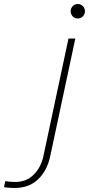

<svg xmlns="http://www.w3.org/2000/svg" viewBox="-159 -722 443 956"><path d="M228 -630Q213 -630 203 -640.5Q193 -651 193 -666Q193 -681 203 -691.5Q213 -702 228 -702Q243 -702 253.5 -691.5Q264 -681 264 -666Q264 -651 253.5 -640.5Q243 -630 228 -630ZM-87 214Q-106 214 -122.5 212Q-139 210 -139 210L-133 180Q-133 180 -117 182Q-101 184 -83 184Q-27 184 9 147.5Q45 111 57 56L182 -530H216L91 56Q76 127 31 170.5Q-14 214 -87 214Z"/></svg>

Font: Be Vietnam Pro Thin
Style: Italic
Weight: 100
Italic angle: -12°
Designer: Lam Bao, Tony Le, Vietanh Nguyen
Foundry: Yellow Type Foundry
Version: Version 1.002; ttfautohint (v1.8.3)